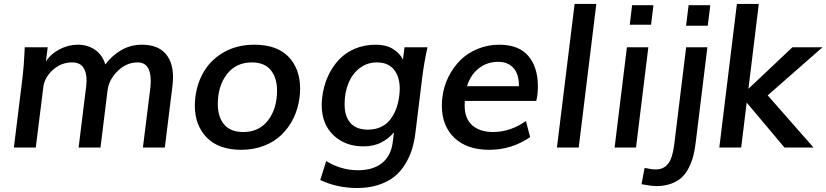

<svg xmlns="http://www.w3.org/2000/svg" viewBox="-20 -737 4128 959"><path d="M49.3 0 92.3 -348.6Q96.2 -381.3 98.4 -409.7Q100.6 -438 101.8 -465.1Q103 -492.2 103.5 -501H218.3L209.5 -429.7Q232.9 -467.3 277.1 -490.5Q321.3 -513.7 368.2 -513.7Q418 -513.7 454.8 -488.3Q491.7 -462.9 505.9 -415Q540.5 -460.9 586.9 -487.3Q633.3 -513.7 688.5 -513.7Q766.1 -513.7 805.2 -470.9Q844.2 -428.2 844.2 -351.1Q844.2 -330.1 841.3 -307.1L803.2 0H693.8L731 -298.8Q732.9 -314.5 732.9 -333Q732.9 -425.3 667 -425.3Q612.3 -425.3 568.1 -382.6Q523.9 -339.8 517.1 -284.7L481.9 0H372.6L410.6 -307.1Q412.6 -325.7 412.6 -335.9Q412.6 -375.5 395.8 -400.4Q378.9 -425.3 339.8 -425.3Q285.6 -425.3 243.9 -387.7Q202.1 -350.1 196.3 -301.3L158.7 0Z M1363.8 -284.7Q1363.8 -348.6 1332.3 -387Q1300.8 -425.3 1237.8 -425.3Q1159.2 -425.3 1113.5 -366.5Q1067.9 -307.6 1067.9 -216.8Q1067.9 -153.3 1099.4 -115.5Q1130.9 -77.6 1195.3 -77.6Q1274.4 -77.6 1319.1 -136.2Q1363.8 -194.8 1363.8 -284.7ZM1185.1 11.2Q1072.3 11.2 1012.7 -50Q953.1 -111.3 953.1 -210Q953.1 -227.5 955.6 -250.5Q964.8 -325.7 1001.5 -384.5Q1038.1 -443.4 1102.5 -478.5Q1167 -513.7 1250 -513.7Q1362.8 -513.7 1420.9 -453.6Q1479 -393.6 1479 -293.9Q1479 -272.5 1476.1 -249.5Q1469.2 -195.3 1446.8 -148.4Q1424.3 -101.6 1388.2 -65.7Q1352.1 -29.8 1299.6 -9.3Q1247.1 11.2 1185.1 11.2Z M1764.2 202.1Q1664.1 202.1 1579.6 162.1L1609.4 67.4Q1683.1 113.3 1769 113.3Q1842.8 113.3 1887.9 77.6Q1933.1 42 1941.9 -28.8L1947.8 -76.2Q1924.3 -46.9 1886 -26.4Q1847.7 -5.9 1795.9 -5.9Q1703.6 -5.9 1645.3 -61.8Q1586.9 -117.7 1586.9 -212.4Q1586.9 -228.5 1589.4 -251.5Q1596.2 -306.6 1616.9 -353.5Q1637.7 -400.4 1670.7 -436.5Q1703.6 -472.7 1751.5 -493.2Q1799.3 -513.7 1856.9 -513.7Q1908.2 -513.7 1942.1 -492.9Q1976.1 -472.2 1992.7 -439.5L2000.5 -501H2115.2Q2098.1 -424.8 2088.4 -345.7L2054.7 -71.8Q2049.3 -28.8 2037.8 8.5Q2026.4 45.9 2004.2 82.5Q1981.9 119.1 1950.4 144.8Q1918.9 170.4 1871.3 186.3Q1823.7 202.1 1764.2 202.1ZM1701.2 -216.8Q1701.2 -155.8 1730.5 -122.6Q1759.8 -89.4 1817.9 -89.4Q1854 -89.4 1882.6 -102.8Q1911.1 -116.2 1929.4 -140.1Q1947.8 -164.1 1958.7 -193.4Q1969.7 -222.7 1974.1 -257.8Q1976.6 -278.3 1976.6 -293.5Q1976.6 -354 1947.5 -389.6Q1918.5 -425.3 1862.8 -425.3Q1814 -425.3 1776.9 -397Q1739.7 -368.7 1720.5 -321.5Q1701.2 -274.4 1701.2 -216.8Z M2658.2 -232.9H2301.8Q2300.8 -217.3 2300.8 -210.9Q2300.8 -144.5 2338.9 -111.1Q2377 -77.6 2442.9 -77.6Q2528.3 -77.6 2606.9 -132.3L2627.9 -52.2Q2535.6 11.2 2423.8 11.2Q2312 11.2 2249.5 -48.6Q2187 -108.4 2187 -209Q2187 -232.4 2189.5 -250Q2195.8 -304.2 2219.5 -352.3Q2243.2 -400.4 2279.3 -436.3Q2315.4 -472.2 2366 -492.9Q2416.5 -513.7 2473.6 -513.7Q2571.3 -513.7 2618.9 -457.5Q2666.5 -401.4 2666.5 -306.6Q2666.5 -259.3 2658.2 -232.9ZM2312.5 -306.6H2571.8V-309.6Q2571.8 -367.2 2544.4 -397.7Q2517.1 -428.2 2468.3 -428.2Q2413.1 -428.2 2371.8 -396Q2330.6 -363.8 2312.5 -306.6Z M2761.7 0 2850.1 -717.3H2958.5L2870.6 0Z M3049.8 0 3111.3 -501H3218.3L3156.7 0ZM3125.5 -613.3 3137.2 -710.9H3243.7L3231.9 -613.3Z M3406.7 -608.4 3419.4 -710.9H3527.8L3515.1 -608.4ZM3259.3 192.4Q3232.9 192.4 3184.1 183.1L3199.7 101.6Q3234.9 109.4 3255.4 109.4Q3294.4 109.4 3316.9 81.1Q3339.4 52.7 3347.7 -15.6L3407.2 -501H3513.2L3455.1 -26.9Q3450.7 10.3 3443.4 39.6Q3436 68.8 3421.6 98.6Q3407.2 128.4 3386.7 147.9Q3366.2 167.5 3333.7 179.9Q3301.3 192.4 3259.3 192.4Z M3572.8 0 3660.6 -717.3H3770L3718.3 -293.5L3938 -501H4088.4L3814.5 -260.7L4043.5 0H3898.4L3709.5 -224.6L3682.1 0Z"/></svg>

Font: Muli
Style: Semi-BoldItalic
Weight: 600
Italic angle: -7°
Designer: Vernon Adams
Foundry: newtypography
Version: Version 2.0; ttfautohint (v1.00rc1.2-2d82) -l 8 -r 50 -G 200